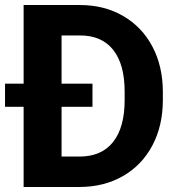

<svg xmlns="http://www.w3.org/2000/svg" viewBox="-38 -744 703 764"><path d="M56 -724H280Q377 -724 452 -680.5Q527 -637 568.5 -558.5Q610 -480 610 -378V-346Q610 -244 568.5 -165.5Q527 -87 451.5 -43.5Q376 0 278 0H56V-319H-18V-411H56ZM207 -121H278Q366 -121 412 -179Q458 -237 458 -346V-379Q458 -488 412.5 -545.5Q367 -603 280 -603H207V-411H330V-319H207Z"/></svg>

Font: Freesentation 8 ExtraBold
Style: Regular
Weight: 800
Designer: glyphs from Roboto by Christian Robertson / Hangul glyphs from Noto Sans CJK(Source Han Sans) by Jang Soo-young and Kang
Foundry: PT&
Version: Version 2.001